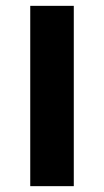

<svg xmlns="http://www.w3.org/2000/svg" viewBox="-20 -637 356 657"><path d="M83.5 0V-617H232.5V0Z"/></svg>

Font: Anek Gurmukhi Medium
Style: Bold
Weight: 700
Version: Version 1.003